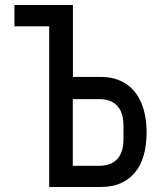

<svg xmlns="http://www.w3.org/2000/svg" viewBox="-20 -745 640 765"><path d="M176 -640H37.5V-725H270.5V-438.5H382Q439 -438.5 480 -412.2Q521 -386 542.5 -336.2Q564 -286.5 564 -217Q564 -112.5 516.5 -56.2Q469 0 382 0H176ZM472 -192V-242.5Q472 -297 447 -323.5Q422 -350 376.5 -350H270V-84.5H376.5Q422 -84.5 447 -111Q472 -137.5 472 -192Z"/></svg>

Font: JuliaMono Medium
Style: Regular
Weight: 500
Monospace: yes
Designer: cormullion
Foundry: corm
Version: Version 0.054; ttfautohint (v1.8.4)